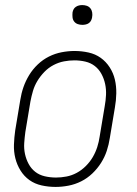

<svg xmlns="http://www.w3.org/2000/svg" viewBox="-20 -729 540 757"><path d="M199 8Q171 8 144 2Q117 -4 96 -19Q75 -34 61 -56.5Q47 -79 40.5 -105Q34 -131 35 -159Q36 -187 40 -215L60 -335Q64 -361 72.5 -385.5Q81 -410 95 -433Q109 -456 129 -475Q149 -494 173 -506Q197 -518 223 -523Q249 -528 274 -528Q302 -528 329 -522Q356 -516 377 -501Q398 -486 412.5 -463.5Q427 -441 433 -415Q439 -389 438.5 -361Q438 -333 433 -305L413 -185Q409 -159 401 -134.5Q393 -110 378.5 -87Q364 -64 344 -45Q324 -26 300 -14Q276 -2 250 3Q224 8 199 8ZM201 -29Q221 -29 242 -33Q263 -37 282.5 -47.5Q302 -58 318.5 -74.5Q335 -91 346 -110Q357 -129 363.5 -149.5Q370 -170 373 -191L393 -311Q397 -333 398 -355Q399 -377 394.5 -398Q390 -419 380 -437.5Q370 -456 354 -468.5Q338 -481 317 -486Q296 -491 273 -491Q253 -491 232 -487Q211 -483 191 -472.5Q171 -462 155 -445.5Q139 -429 127.5 -410Q116 -391 110 -370.5Q104 -350 100 -329L80 -209Q77 -187 75.5 -165Q74 -143 78.5 -122Q83 -101 93 -82.5Q103 -64 119 -51.5Q135 -39 156.5 -34Q178 -29 201 -29ZM305 -631Q295 -631 286.5 -634Q278 -637 272.5 -644Q267 -651 266 -660.5Q265 -670 266 -680Q267 -686 270 -692Q273 -698 279 -702Q285 -706 291.5 -707.5Q298 -709 304 -709Q314 -709 322.5 -706Q331 -703 336.5 -696Q342 -689 343.5 -679.5Q345 -670 343 -660Q342 -654 339 -648Q336 -642 330.5 -638Q325 -634 318 -632.5Q311 -631 305 -631Z"/></svg>

Font: Iosevka SS18 Extralight
Style: Italic
Weight: 200
Italic angle: -9°
Monospace: yes
Designer: Belleve Invis
Foundry: Belleve Invis
Version: Version 25.1.1; ttfautohint (v1.8.4)